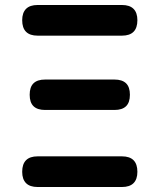

<svg xmlns="http://www.w3.org/2000/svg" viewBox="-20 -750 640 770"><path d="M131 0Q100 0 84.5 -15.5Q69 -31 69 -61Q69 -92 84.5 -107.5Q100 -123 131 -123H469Q500 -123 515.5 -107.5Q531 -92 531 -61Q531 -31 515.5 -15.5Q500 0 469 0ZM161 -309Q130 -309 114.5 -324Q99 -339 99 -370Q99 -401 114.5 -416Q130 -431 161 -431H439Q470 -431 485.5 -416Q501 -401 501 -370Q501 -339 485.5 -324Q470 -309 439 -309ZM131 -607Q100 -607 84.5 -622.5Q69 -638 69 -669Q69 -699 84.5 -714.5Q100 -730 131 -730H469Q500 -730 515.5 -714.5Q531 -699 531 -669Q531 -638 515.5 -622.5Q500 -607 469 -607Z"/></svg>

Font: Maple Mono
Style: Bold
Weight: 700
Monospace: yes
Designer: subframe7536
Version: Version 7.200